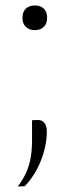

<svg xmlns="http://www.w3.org/2000/svg" viewBox="-20 -524 254 701"><path d="M107 -414Q93.5 -414 83.2 -419.5Q73 -425 67.5 -435Q62 -445 62 -459Q62 -481 74.5 -492.5Q87 -504 107 -504Q121 -504 131 -498.8Q141 -493.5 146.5 -483.5Q152 -473.5 152 -459Q152 -438 140 -426Q128 -414 107 -414ZM45 157Q65.5 129.5 76.8 103.2Q88 77 92.5 48.8Q97 20.5 97 -13Q97 -31 97 -49Q97 -67 97 -85L119 -86Q135.5 -85.5 143.2 -73.8Q151 -62 151 -44Q151 -17 145 11Q139 39 128 65.8Q117 92.5 102.2 115.5Q87.5 138.5 70 156Z"/></svg>

Font: Commissioner Thin
Style: Regular
Weight: 100
Designer: Kostas Bartsokas
Foundry: Kostas Bartsokas
Version: Version 1.001;gftools[0.9.23]